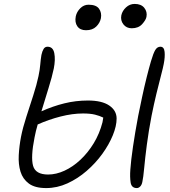

<svg xmlns="http://www.w3.org/2000/svg" viewBox="-20 -947 867 978"><path d="M215 11Q158 11 127 -12Q96 -35 84.5 -72.5Q73 -110 75.5 -156.5Q78 -203 87 -250Q96 -296 114 -351.5Q132 -407 149.5 -461.5Q167 -516 176 -559Q183 -592 185 -617.5Q187 -643 191 -667Q195 -686 202 -697.5Q209 -709 222 -709Q250 -709 256.5 -676.5Q263 -644 254 -598Q245 -555 227 -497.5Q209 -440 191 -380Q249 -406 307.5 -420.5Q366 -435 428 -435Q499 -435 536.5 -409.5Q574 -384 574 -343Q574 -305 554.5 -257.5Q535 -210 501 -163Q467 -116 421.5 -76.5Q376 -37 323.5 -13Q271 11 215 11ZM677 11Q650 11 645.5 -17Q641 -45 644 -84Q647 -129 657.5 -200.5Q668 -272 684 -357Q693 -402 704 -453.5Q715 -505 727 -553Q739 -601 749 -635Q761 -676 771 -692.5Q781 -709 797 -709Q816 -709 818.5 -682.5Q821 -656 814 -621Q811 -604 800.5 -564Q790 -524 777 -470.5Q764 -417 752 -357Q737 -279 728 -210Q719 -141 714.5 -91.5Q710 -42 705 -20Q702 -5 694 3Q686 11 677 11ZM156 -247Q136 -147 148.5 -102.5Q161 -58 225 -58Q266 -58 308.5 -77.5Q351 -97 389.5 -133Q428 -169 457.5 -217.5Q487 -266 502 -324Q505 -338 506 -348Q488 -357 464 -363Q440 -369 403 -369Q349 -369 288.5 -353.5Q228 -338 172 -313Q167 -296 163 -279.5Q159 -263 156 -247ZM651 -803Q624 -803 608.5 -823Q593 -843 598 -869Q603 -892 622 -909.5Q641 -927 666 -927Q699 -927 715 -907Q731 -887 726 -861Q723 -845 704 -824Q685 -803 651 -803ZM418 -793Q388 -793 374 -813Q360 -833 366 -864Q371 -887 389 -905Q407 -923 431 -923Q470 -923 484.5 -902.5Q499 -882 494 -854Q489 -830 470 -811.5Q451 -793 418 -793Z"/></svg>

Font: Shantell Sans Normal
Style: Italic
Weight: 300
Italic angle: -11.31°
Designer: Stephen Nixon, Anya Danilova, Shantell Martin
Foundry: Arrow Type
Version: Version 1.008;[a672d596b]